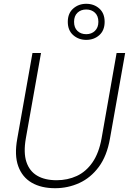

<svg xmlns="http://www.w3.org/2000/svg" viewBox="-20 -979 679 1011"><path d="M270 12Q197 12 147 -17Q97 -46 76 -104Q55 -162 71 -249L151 -700H196L116 -250Q103 -175 119 -126.5Q135 -78 175.5 -54Q216 -30 278 -30Q336 -30 384.5 -52.5Q433 -75 467 -124Q501 -173 515 -251L594 -700H639L559 -249Q543 -158 500.5 -100.5Q458 -43 398 -15.5Q338 12 270 12ZM434 -769Q394 -769 365.5 -794Q337 -819 337 -864Q337 -909 365.5 -934Q394 -959 434 -959Q475 -959 503 -934Q531 -909 531 -864Q531 -819 503 -794Q475 -769 434 -769ZM434 -799Q462 -799 480 -816.5Q498 -834 498 -864Q498 -895 480 -912Q462 -929 434 -929Q406 -929 388 -912Q370 -895 370 -864Q370 -833 388 -816Q406 -799 434 -799Z"/></svg>

Font: DM Sans 17pt ExtraLight
Style: Italic
Weight: 250
Italic angle: -10°
Version: Version 4.004;gftools[0.9.30]